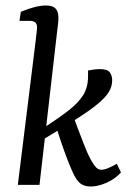

<svg xmlns="http://www.w3.org/2000/svg" viewBox="-20 -674 479 700"><path d="M45 0 109 -517Q111 -534 113 -551Q115 -568 115 -575Q115 -587 108 -592.5Q101 -598 90 -598H51L56 -631Q111 -654 148 -654Q172 -654 182.5 -643Q193 -632 193 -609Q193 -600 191.5 -586Q190 -572 188 -557L124 0ZM311 6Q287 6 273 -5Q259 -16 246 -44Q236 -66 225 -94.5Q214 -123 203.5 -154Q193 -185 184 -215L248 -248Q255 -228 264 -205Q273 -182 281.5 -159.5Q290 -137 298.5 -117.5Q307 -98 315 -85Q323 -71 330.5 -63.5Q338 -56 348 -55Q359 -55 373 -60.5Q387 -66 406 -77L421 -45Q399 -21 368 -7.5Q337 6 311 6ZM125 -158 132 -203Q189 -240 226.5 -268.5Q264 -297 282.5 -326Q301 -355 301 -395V-417Q311 -419 322.5 -420.5Q334 -422 345 -422Q372 -422 380.5 -410Q389 -398 389 -381Q389 -359 377 -339Q365 -319 335.5 -294.5Q306 -270 254.5 -237.5Q203 -205 125 -158Z"/></svg>

Font: Rasa
Style: Italic
Weight: 400
Italic angle: -7.10001°
Designer: Anna Giedrys (Yrsa+Rasa design), David Brezina (Yrsa art-direction, Rasa art-direction, design)
Foundry: Rosetta Type Foundry
Version: Version 2.004